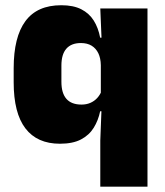

<svg xmlns="http://www.w3.org/2000/svg" viewBox="-20 -524 616 716"><path d="M203.5 12Q118.5 12 74.8 -45.2Q31 -102.5 31 -217V-269.5Q31 -386 74.8 -445.2Q118.5 -504.5 208.5 -504.5Q253.5 -504.5 283 -489.5Q312.5 -474.5 329.5 -447.5Q346.5 -420.5 353.5 -383.5H399L356 -281Q355.5 -307 346.8 -325.2Q338 -343.5 321.8 -353.5Q305.5 -363.5 281.5 -363.5Q246 -363.5 227.5 -342.5Q209 -321.5 209 -279.5V-219Q209 -176.5 227.8 -155.2Q246.5 -134 284 -134Q302.5 -134 317.2 -140.5Q332 -147 342.5 -158.5Q353 -170 359 -185L402.5 -109H353.5Q346.5 -75 329.5 -47.5Q312.5 -20 282 -4Q251.5 12 203.5 12ZM530 172H354V0L359 -128.5L356 -153V-350L359 -372.5L354 -492.5H530Z"/></svg>

Font: Anek Kannada Medium ExtraBold
Style: Regular
Weight: 800
Version: Version 1.003